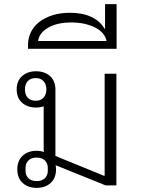

<svg xmlns="http://www.w3.org/2000/svg" viewBox="-20 -900 694 932"><path d="M158 12Q116 12 90 -12Q64 -36 64 -78Q64 -120 90 -144Q116 -168 158 -168Q177 -168 194 -162Q192 -167 192 -173Q192 -179 192 -186V-384Q175 -378 155 -378Q113 -378 87 -401.5Q61 -425 61 -466Q61 -507 87 -530.5Q113 -554 155 -554Q197 -554 223 -530.5Q249 -507 249 -466V-143L484 -47H488V-542H545V0H493L250 -98Q251 -93 251.5 -88Q252 -83 252 -78Q252 -36 226 -12Q200 12 158 12ZM158 -21Q184 -21 198 -35Q212 -49 212 -70V-86Q212 -107 198 -121Q184 -135 158 -135Q132 -135 118 -121Q104 -107 104 -86V-70Q104 -49 118 -35Q132 -21 158 -21ZM153 -411Q178 -411 191.5 -426Q205 -441 205 -466Q205 -491 191.5 -506Q178 -521 153 -521Q128 -521 114.5 -506Q101 -491 101 -466Q101 -441 114.5 -426Q128 -411 153 -411Z M116 -681Q116 -716 130.5 -745Q145 -774 172 -794.5Q199 -815 236.5 -826.5Q274 -838 320 -838Q381 -838 424 -817.5Q467 -797 487 -761H490V-880H546V-663H116ZM327 -791Q257 -791 213.5 -765.5Q170 -740 165 -701H497Q494 -720 480.5 -736.5Q467 -753 444.5 -765Q422 -777 392 -784Q362 -791 327 -791Z"/></svg>

Font: IBM Plex Sans Thai Looped Light
Style: Regular
Weight: 300
Designer: Mike Abbink, Paul van der Laan, Pieter van Rosmalen, Ben Mitchell, Mark Frömberg
Foundry: Bold Monday
Version: Version 1.1